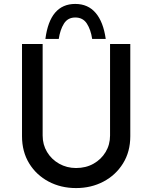

<svg xmlns="http://www.w3.org/2000/svg" viewBox="-20 -949 775 977"><path d="M197 -259Q197 -213 219.5 -175.5Q242 -138 281 -116Q320 -94 367 -94Q417 -94 456 -116Q495 -138 517.5 -175.5Q540 -213 540 -259V-725H643V-256Q643 -177 606 -117.5Q569 -58 506.5 -25Q444 8 367 8Q290 8 227.5 -25Q165 -58 128.5 -117.5Q92 -177 92 -256V-725H197ZM363 -929Q428 -929 467 -883Q506 -837 518 -751H449Q442 -798 422 -829Q402 -860 363 -860Q325 -860 305.5 -829Q286 -798 279 -751H211Q234 -929 363 -929Z"/></svg>

Font: Reem Kufi Ink
Style: Regular
Weight: 400
Designer: Khaled Hosny
Version: Version 1.7